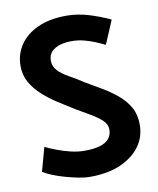

<svg xmlns="http://www.w3.org/2000/svg" viewBox="-81 -760 688 836"><g transform="rotate(-10 263.5 -341.5)"><path d="M47 -45Q64 -34 89 -24Q114 -14 143 -6Q172 2 199.5 7.5Q227 13 248 13Q330 13 386 -12Q442 -37 472 -78.5Q502 -120 502 -174Q502 -218 484 -250Q466 -282 436 -307.5Q406 -333 369.5 -354.5Q333 -376 297 -397Q265 -418 235 -434.5Q205 -451 187 -470Q169 -489 169 -514Q169 -549 198 -566Q227 -583 271 -583Q300 -583 325.5 -576.5Q351 -570 374 -560.5Q397 -551 417 -541L461 -645Q422 -664 371 -680Q320 -696 269 -696Q195 -696 142.5 -672Q90 -648 62.5 -607Q35 -566 35 -514Q35 -475 53 -442.5Q71 -410 101 -383Q131 -356 166.5 -333Q202 -310 238 -288Q269 -270 299 -252.5Q329 -235 348.5 -217Q368 -199 368 -176Q368 -152 354.5 -135.5Q341 -119 314 -111Q287 -103 246 -103Q217 -103 185.5 -110.5Q154 -118 125.5 -129Q97 -140 76 -150Z"/></g></svg>

Font: Catamaran
Style: Bold
Weight: 700
Designer: Pria Ravichandran
Version: Version 2.000